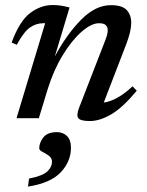

<svg xmlns="http://www.w3.org/2000/svg" viewBox="-20 -458 571 744"><path d="M45 -284.5 25 -293Q56 -377 97.2 -407.8Q138.5 -438.5 184 -438.5Q201.5 -438.5 217 -436Q232.5 -433.5 249.5 -429L192.5 -239.5Q239.5 -326.5 295 -382.2Q350.5 -438 409.5 -438Q453.5 -438 471 -419Q488.5 -400 488.5 -369.5Q488.5 -337.5 469.5 -287.5L382 -60.5Q434.5 -68 493.5 -123.5L510 -106.5Q455.5 -41 411.2 -15Q367 11 328.5 11Q292.5 11 283.8 0.2Q275 -10.5 286.5 -40.5L387 -299.5Q392 -312 394.8 -322.5Q397.5 -333 397.5 -341.5Q397.5 -353 390 -360.5Q382.5 -368 363.5 -368Q334 -368 296 -334.8Q258 -301.5 222.8 -243.8Q187.5 -186 164.5 -111.5L130.5 0H44L155 -368H147.5Q120 -368 96.2 -351.5Q72.5 -335 45 -284.5ZM132 116.5Q132 95 148 74.5Q164 54 200.5 54Q224 54 239.5 69Q255 84 255 114.5Q255 167.5 215.5 209.5Q176 251.5 88.5 265L92.5 234Q145.5 223.5 163.5 206.2Q181.5 189 181.5 169Q181.5 154 169 145.2Q156.5 136.5 144.2 130.2Q132 124 132 116.5Z"/></svg>

Font: Newsreader Text Medium
Style: Italic
Weight: 500
Italic angle: -17°
Designer: Hugues Gentile
Foundry: Production Type
Version: Version 1.001